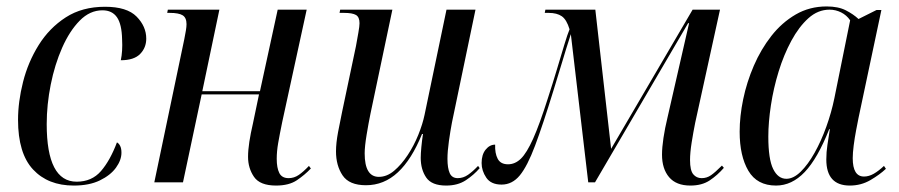

<svg xmlns="http://www.w3.org/2000/svg" viewBox="-20 -566 2791 596"><path d="M209 10Q129 10 82.5 -40Q36 -90 36 -194Q36 -250 51.5 -311.5Q67 -373 100 -426Q133 -479 184 -512Q235 -545 306 -545Q374 -545 404 -514.5Q434 -484 434 -446Q434 -418 415 -398.5Q396 -379 355 -379Q358 -393 359 -409.5Q360 -426 359 -444Q358 -491 343 -512.5Q328 -534 298 -534Q259 -534 227.5 -502Q196 -470 173 -418Q150 -366 137.5 -303.5Q125 -241 125 -181Q125 -2 218 -2Q265 -2 293.5 -35Q322 -68 343 -124Q349 -121 353 -113Q357 -105 357 -92Q357 -69 340 -45.5Q323 -22 290 -6Q257 10 209 10Z M837 10Q787 10 768.5 -17Q750 -44 750 -79Q750 -100 754 -126Q758 -152 765 -182L784 -273H606L548 0H459L552 -444Q555 -459 557 -471Q559 -483 559 -491Q559 -511 547 -518.5Q535 -526 507 -526H499L501 -536H661L608 -283H787L842 -536H932L856 -187Q848 -148 843.5 -122Q839 -96 839 -73Q839 -45 847 -29Q855 -13 876 -13Q893 -13 907.5 -23Q922 -33 939 -51L945 -43Q926 -23 901.5 -6.5Q877 10 837 10Z M1365 10Q1320 10 1303 -15Q1286 -40 1286 -76Q1286 -89 1288 -110Q1290 -131 1293 -150H1290Q1258 -71 1215 -31Q1172 9 1116 9Q1064 9 1043.5 -21.5Q1023 -52 1023 -96Q1023 -122 1029.5 -156.5Q1036 -191 1042 -219L1085 -423Q1089 -445 1092.5 -465Q1096 -485 1096 -494Q1096 -513 1085 -519.5Q1074 -526 1048 -526H1034L1036 -536H1198L1130 -213Q1124 -184 1118 -147.5Q1112 -111 1112 -90Q1112 -17 1156 -17Q1181 -17 1203.5 -36Q1226 -55 1245.5 -84.5Q1265 -114 1278.5 -147.5Q1292 -181 1298 -210L1366 -536H1456L1383 -186Q1378 -160 1373.5 -128Q1369 -96 1369 -73Q1369 -44 1376 -28.5Q1383 -13 1401 -13Q1418 -13 1433 -23.5Q1448 -34 1464 -51L1469 -44Q1451 -23 1426 -6.5Q1401 10 1365 10Z M2123 10Q2079 10 2057 -16Q2035 -42 2035 -86Q2035 -108 2039.5 -138Q2044 -168 2052 -201L2119 -494H2116L1827 0H1806L1752 -460Q1737 -414 1725.5 -375Q1714 -336 1698 -285Q1665 -178 1641 -114Q1617 -50 1593.5 -21.5Q1570 7 1537 7Q1504 7 1489.5 -14.5Q1475 -36 1475 -60Q1475 -86 1487.5 -101.5Q1500 -117 1517 -117Q1516 -90 1525 -73Q1534 -56 1557 -56Q1579 -56 1597 -73.5Q1615 -91 1635 -135.5Q1655 -180 1681 -262Q1696 -308 1709 -351.5Q1722 -395 1732 -428Q1742 -461 1748 -475Q1739 -505 1724 -515.5Q1709 -526 1683 -526H1671L1673 -536H1828L1877 -104L2130 -536H2215L2138 -185Q2132 -155 2127 -123.5Q2122 -92 2122 -69Q2122 -37 2132 -25Q2142 -13 2158 -13Q2174 -13 2187 -22Q2200 -31 2221 -52L2227 -45Q2207 -22 2183 -6Q2159 10 2123 10Z M2389 10Q2330 10 2303 -36Q2276 -82 2276 -157Q2276 -205 2287 -258Q2298 -311 2320 -362Q2342 -413 2374.5 -454.5Q2407 -496 2450 -521Q2493 -546 2546 -546Q2582 -546 2605.5 -534Q2629 -522 2645 -507L2701 -535H2716L2645 -200Q2642 -185 2637.5 -161.5Q2633 -138 2630 -114.5Q2627 -91 2627 -75Q2627 -18 2662 -18Q2677 -18 2692 -26.5Q2707 -35 2724 -51L2730 -42Q2711 -24 2682 -7Q2653 10 2618 10Q2545 10 2545 -71Q2545 -94 2548.5 -116.5Q2552 -139 2556 -165H2554Q2518 -74 2478 -32Q2438 10 2389 10ZM2421 -11Q2443 -11 2465.5 -33Q2488 -55 2508.5 -91.5Q2529 -128 2545 -172.5Q2561 -217 2570 -261L2619 -503Q2608 -519 2591 -527.5Q2574 -536 2555 -536Q2519 -536 2489.5 -509.5Q2460 -483 2436.5 -439.5Q2413 -396 2397 -344Q2381 -292 2373 -239Q2365 -186 2365 -142Q2365 -72 2380 -41.5Q2395 -11 2421 -11Z"/></svg>

Font: Noto Serif Display Condensed
Style: Italic
Weight: 400
Width: 3
Italic angle: -12°
Designer: Monotype Design Team
Foundry: Monotype Imaging Inc.
Version: Version 2.009